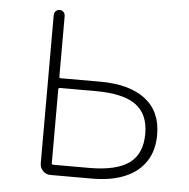

<svg xmlns="http://www.w3.org/2000/svg" viewBox="-44 -570 605 613"><g transform="rotate(5 259.0 -263.5)"><path d="M139.6 0Q125 0 115.2 -10.3Q105.5 -20.5 105.5 -35.2V-508.8Q105.5 -516.6 110.4 -522Q115.2 -527.3 123 -527.3Q130.9 -527.3 135.7 -522Q140.6 -516.6 140.6 -508.8V-315.4Q140.6 -310.5 145.5 -310.5H272.5Q365.2 -310.5 416.5 -271.5Q467.8 -232.4 467.8 -157.2Q467.8 -106.4 444.3 -71.3Q420.9 -36.1 377.4 -18.1Q334 0 272.5 0ZM140.6 -37.1Q140.6 -33.2 145.5 -33.2H260.7Q347.7 -33.2 388.7 -63Q429.7 -92.8 429.7 -157.2Q429.7 -220.7 388.7 -250Q347.7 -279.3 260.7 -279.3H145.5Q140.6 -279.3 140.6 -274.4Z"/></g></svg>

Font: Gen Jyuu Gothic ExtraLight
Style: Regular
Weight: 100
Designer: [Source Han Sans]
Ryoko NISHIZUKA  (kana & ideographs); Paul D. Hunt (Latin, Greek & Cyrillic); Wenlong ZHANG  (bopomofo
Version: Version 1.002.20150607